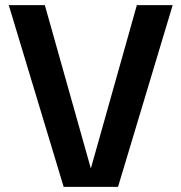

<svg xmlns="http://www.w3.org/2000/svg" viewBox="-20 -725 704 745"><path d="M227 0 14 -705H154L332 -73H333L511 -705H650L438 0Z"/></svg>

Font: TikTok Sans 24pt SemiBold
Style: Regular
Weight: 600
Version: Version 4.000